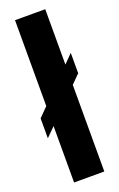

<svg xmlns="http://www.w3.org/2000/svg" viewBox="-144 -765 500 806"><g transform="rotate(-20 106.0 -362.5)"><path d="M39 0V-725H174V0ZM-1 -212V-301L212 -516V-425Z"/></g></svg>

Font: Archivo ExtraCondensed ExtraBold
Style: Regular
Weight: 800
Width: 2
Designer: Hector Gatti
Foundry: Omnibus-Type
Version: Version 2.001